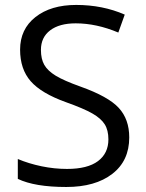

<svg xmlns="http://www.w3.org/2000/svg" viewBox="-20 -744 589 774"><path d="M501 -189.9Q501 -95.7 432.6 -43Q364.3 9.8 247.1 9.8Q120.1 9.8 51.8 -22.9V-103Q95.7 -84.5 147.5 -73.7Q199.2 -63 250 -63Q333 -63 375 -94.5Q417 -126 417 -182.1Q417 -219.2 402.1 -242.9Q387.2 -266.6 352.3 -286.6Q317.4 -306.6 246.1 -332Q146.5 -367.7 103.8 -416.5Q61 -465.3 61 -543.9Q61 -626.5 123 -675.3Q185.1 -724.1 287.1 -724.1Q393.6 -724.1 482.9 -685.1L457 -612.8Q368.7 -649.9 285.2 -649.9Q219.2 -649.9 182.1 -621.6Q145 -593.3 145 -543Q145 -505.9 158.7 -482.2Q172.4 -458.5 204.8 -438.7Q237.3 -418.9 304.2 -395Q416.5 -355 458.7 -309.1Q501 -263.2 501 -189.9Z"/></svg>

Font: Samim FD
Style: FD
Weight: 400
Foundry: DejaVu fonts team - Redesigned by Saber Rastikerdar
Version: Version 4.0.5